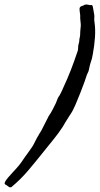

<svg xmlns="http://www.w3.org/2000/svg" viewBox="-101 -766 432 831"><path d="M296.9 -744.1Q299.3 -742.2 300.3 -738.3L301.8 -730.5Q302.2 -727.5 303 -724.4Q303.7 -721.2 304.2 -717.8Q306.2 -709.5 306.6 -704.1Q307.1 -700.2 307.4 -696.3Q307.6 -692.4 307.1 -688.5Q306.6 -684.6 306.9 -680.7Q307.1 -676.8 307.6 -672.9Q312.5 -641.6 310.1 -605Q307.6 -568.4 300.8 -532.2Q297.9 -511.7 291 -494.1Q289.6 -489.3 288.3 -484.6Q287.1 -480 286.1 -475.1Q285.2 -470.2 284.2 -466.1Q283.2 -461.9 282.2 -458Q281.2 -455.6 280 -452.9Q278.8 -450.2 277.3 -447.3Q275.9 -444.3 274.7 -441.2Q273.4 -438 272.5 -434.6Q270.5 -429.7 269.5 -425.8Q269 -422.4 266.6 -417Q264.6 -411.1 262.2 -405Q259.8 -398.9 257.3 -392.1L247.1 -365.2Q239.7 -348.1 232.4 -329.1Q229 -320.3 225.1 -311.5Q221.2 -302.7 216.8 -293.9Q211.4 -282.2 205.6 -273.9Q202.1 -269 199.2 -264.4Q196.3 -259.8 193.4 -254.9Q187.5 -246.6 181.6 -236.3Q179.2 -231.9 176.5 -227.3Q173.8 -222.7 170.9 -217.8Q152.8 -189.9 133.3 -166Q113.8 -142.1 90.8 -113.3Q56.6 -70.3 22.9 -30.3Q-10.7 9.8 -51.8 43.9Q-57.6 45.9 -61 43.9Q-64.5 42 -69.3 38.1Q-73.2 34.7 -77.6 32.7Q-82.5 30.3 -80.1 23.4Q-78.1 18.6 -74.2 13.2Q-70.3 7.8 -66.4 2.9Q-53.7 -11.7 -41.5 -24.9Q-29.3 -37.6 -17.6 -51.8Q-13.7 -56.6 -10.3 -61.5Q-6.8 -66.4 -3.4 -71.3Q0 -76.2 3.4 -81.3Q6.8 -86.4 10.7 -91.8Q12.7 -94.2 14.6 -96.9Q16.6 -99.6 18.6 -102.5Q20.5 -105.5 22.5 -108.2Q24.4 -110.8 26.4 -113.3Q33.2 -123 39.1 -131.8Q44.9 -140.6 49.8 -151.4Q51.8 -154.8 53.5 -158.4Q55.2 -162.1 57.1 -165.5Q59.1 -169.4 61 -172.9Q63 -176.3 65.4 -179.7Q68.8 -187 72.8 -192.4Q76.7 -197.8 79.1 -203.1Q83 -210.4 86.4 -217.5Q89.8 -224.6 93.3 -231Q96.7 -237.8 99.9 -244.1Q103 -250.5 106.4 -256.8Q108.9 -262.7 111.8 -266.6Q115.7 -272 118.2 -276.4Q123 -285.2 127.9 -293.9Q132.8 -302.7 136.7 -311.5Q141.1 -319.3 144.5 -329.1Q147.9 -338.9 152.3 -346.7Q154.3 -348.6 155.8 -351.6Q157.7 -355.5 159.2 -357.4Q163.1 -364.3 166.5 -372.1Q169.9 -379.9 172.9 -386.7Q190.4 -423.8 205.6 -462.9Q220.7 -502 231.4 -534.2Q231.9 -535.6 232.4 -537.1Q232.9 -538.6 233.4 -540Q233.9 -541.5 234.4 -542.7Q234.9 -543.9 235.4 -544.9Q237.3 -553.2 237.3 -562Q237.3 -569.8 240.2 -579.1Q242.2 -585 242.2 -590.8Q242.2 -596.2 244.1 -603.5Q246.1 -611.3 246.1 -620.6Q246.1 -624.5 246.3 -628.9Q246.6 -633.3 247.1 -637.7Q250 -656.2 247.6 -670.9Q245.6 -684.6 246.1 -701.2Q246.1 -703.6 245.1 -708.5Q244.1 -713.4 244.1 -715.8Q243.2 -722.7 243.2 -726.1Q243.2 -731.9 245.1 -734.4Q248.5 -739.3 255.4 -740.7Q260.7 -741.7 266.6 -746.1Q277.3 -747.1 282.7 -745.1Q288.1 -743.2 296.9 -744.1Z"/></svg>

Font: Taprom
Style: Regular
Weight: 400
Designer: Danh Hong
Version: Version 8.002; ttfautohint (v1.8.3)